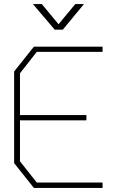

<svg xmlns="http://www.w3.org/2000/svg" viewBox="-20 -931 568 951"><path d="M148 0 50 -123V-577L148 -700H488V-674H162L79 -568V-361H408V-335H79V-132L162 -27H488V0ZM187 -911 270 -811 353 -911H396L291 -784H251L143 -911Z"/></svg>

Font: Turret Road ExtraLight
Style: Regular
Weight: 275
Designer: Noponies
Foundry: Noponies
Version: Version 1.001; ttfautohint (v1.8)